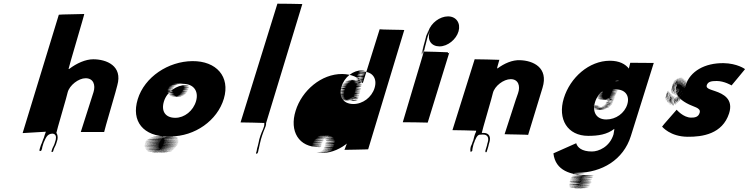

<svg xmlns="http://www.w3.org/2000/svg" viewBox="-20 -834 4067 1043"><path d="M243.7 -133 250.7 -156C253 -157 255.6 -159 254.5 -162C252.7 -169 243.2 -161 241.7 -156L234.7 -133C233.1 -128 231.2 -125 229.4 -119C227.5 -113 225 -108 223.2 -102L218 -85C217.4 -83 215.5 -80 214.5 -77C212.7 -71 209.9 -65 208 -59C203.3 -50 200.2 -40 197.2 -30C195 -23 193.8 -19 194.6 -15C196.4 -11 204.6 -15 205.5 -18L206.7 -22L209.2 -30C209.5 -31 209.1 -33 209.4 -34L210.9 -39L216.7 -58C229 -85 235.4 -106 263 -108H267C283.1 -105 286.4 -93 282.9 -75L281.4 -70L278 -59L276.2 -53C273.1 -43 266.1 -33 263 -23L261.5 -18L259.7 -12C259.1 -10 260.4 -8 262.4 -8C264.4 -8 268.1 -10 268.7 -12L270.5 -18L272 -23C275.1 -33 281.8 -42 285.2 -53L287 -59L288.6 -64L291.9 -75C295.2 -89 292.1 -105 286.2 -112C284.5 -113 349.2 -331 347.5 -332C357.4 -371 407 -409 445 -409C488 -409 499.7 -372 488.1 -334C487.1 -334 419.8 -117 418.8 -117H545.8C543.8 -117 619.1 -370 617.1 -370C647.8 -477 557.5 -512 486.5 -512C444.5 -512 395.8 -490 356.6 -460C354.6 -460 353.3 -459 352.3 -459C350.3 -459 440 -759 437.7 -758C435.4 -757 301.1 -756 299.5 -754L102.9 -111L238.4 -119C240.2 -125 242.1 -128 243.7 -133Z M728.2 -295C691.8 -176 757.1 -92 896.1 -92C1027.1 -92 753.7 -94 890.7 -94C1021.7 -94 748 -95 885 -95C1016 -95 742 -95 879 -95H868C999 -95 726 -95 863 -95C994 -95 721 -95 856.7 -94C986.7 -94 712.1 -92 849.1 -92C979.8 -91 706.8 -91 843.5 -90C974.2 -89 700.9 -88 836.3 -86C965.7 -84 691.1 -82 828.8 -81C960.5 -80 686.2 -79 822.5 -77C954.2 -76 680.9 -75 818.3 -73C949.7 -71 676.4 -70 813.8 -68C945.2 -66 672.6 -64 811 -62C943.3 -60 670 -59 808.4 -57C940.8 -55 668.5 -54 806.9 -52C939.3 -50 668 -49 806.4 -47C938.8 -45 667.1 -43 805.5 -41C937.9 -39 666.3 -37 805.7 -35C939.1 -33 668.2 -30 808.2 -30C941.2 -30 671.6 -25 810.6 -25C944.6 -25 674 -23 813.7 -22C947.4 -21 676.1 -20 815.8 -19C949.5 -18 678.2 -17 818.6 -15C953 -13 683.7 -12 823.4 -11C957.1 -10 687.1 -10 826.8 -9C961.4 -8 691.1 -7 831.1 -7C965.1 -7 695.1 -7 835.1 -7C969.1 -7 698.8 -6 838.8 -6C972.8 -6 702.5 -5 842.5 -5C976.5 -5 705.5 -5 845.5 -5H850.5C984.5 -5 714.5 -5 854.5 -5C989.5 -5 719.8 -6 859.8 -6C993.8 -6 724.1 -7 864.4 -8C998.8 -9 728.8 -9 869.1 -10C1003.4 -11 734.7 -12 875 -13C1009.3 -14 739.6 -15 879.9 -16C1014.2 -17 744.5 -18 885.1 -20C1019.7 -22 749 -23 889.6 -25C1024.3 -27 753.6 -28 894.2 -30C1028.8 -32 758.1 -33 898.7 -35C1033.3 -37 763.2 -40 903.8 -42C1038.5 -44 767.1 -46 906.7 -48C1040.3 -50 769.9 -52 909.5 -54C1043.1 -56 771.4 -57 911 -59C1044.6 -61 772.3 -63 911.9 -65C1045.5 -67 773.8 -68 912.4 -70C1045 -72 773.3 -73 911.9 -75C1044.2 -76 771.8 -78 910.2 -79C1042.5 -80 770.8 -81 909.4 -83C1041.7 -84 769 -85 908.3 -86C1040.9 -88 769.8 -91 907.8 -91C1040.8 -91 767.4 -93 906.4 -93C1038.4 -93 1160.7 -179 1196.1 -298C1231.8 -418 1154.8 -503 1025.5 -502C894.2 -501 765.2 -416 728.2 -295ZM870.5 -283C886.7 -336 939.7 -372 989.7 -372C1040.7 -372 939.8 -369 990.5 -368C1040.2 -367 940.9 -366 991.6 -365C1041.3 -364 941.7 -362 992.4 -361C1042.1 -360 943.1 -360 992.5 -358C1041.8 -356 941.2 -354 990.9 -353C1040.6 -352 940.3 -351 989.7 -349C1038.1 -347 938.5 -345 987.9 -343C1036.6 -342 935.3 -341 984.6 -339C1033 -337 931.4 -335 980.8 -333C1029.2 -331 928.9 -330 977.6 -329C1026 -327 924.7 -326 973.1 -324C1021.8 -323 920.1 -321 968.8 -320C1017.5 -319 916.2 -318 964.9 -317C1012.6 -316 912.3 -315 961 -314C1008.7 -313 907.7 -313 956.4 -312C1005.4 -312 903.8 -310 952.8 -310C1000.5 -309 899.5 -309 948.5 -309C997.5 -309 896.5 -309 945.5 -309C994.5 -309 893.2 -308 942.2 -308H938.2C986.2 -308 886.5 -309 935.5 -309C983.5 -309 882.5 -309 931.5 -309C980.5 -309 879.8 -310 928.8 -310C976.8 -310 875.8 -310 924.8 -310C972.8 -310 872.4 -312 921.4 -312C969.7 -313 869.4 -312 918.7 -313C967.7 -313 867.3 -315 916.6 -316C965.2 -318 863.5 -319 912.8 -320C961.1 -321 861.4 -322 910.8 -323C960.1 -324 858.7 -326 907.7 -326C957.7 -326 855.9 -330 905.9 -330C954.9 -330 853.8 -333 904.1 -334C953.4 -335 854.3 -338 904.3 -338C954.3 -338 854.9 -343 904.9 -343C953.9 -343 854.8 -346 905.1 -347C954.4 -348 856 -350 906.3 -351C956.6 -352 857.9 -353 908.5 -355C958.8 -356 859.5 -358 910.8 -359C961.1 -360 861.4 -361 912.7 -362C963 -363 865.6 -365 916.9 -366C968.2 -367 869.5 -368 921.8 -369C973.1 -370 874.4 -371 928 -373C980.6 -375 883 -376 934 -376C985.3 -377 886.6 -378 938.6 -378C989.6 -378 892.9 -379 944.9 -379C996.9 -379 898.2 -380 950.2 -380C1001.2 -380 903.2 -380 955.2 -380H965.2C1017.2 -380 919.2 -380 971.2 -380C1022.2 -380 923.2 -380 975.2 -380C1026.2 -380 927.9 -379 979.6 -378C1031.3 -377 1060.6 -339 1045.1 -285C1029.9 -232 982.3 -194 932.3 -194C878.3 -194 854.3 -230 870.5 -283Z M1379.6 -38C1377.8 -32 1375.9 -26 1375.4 -21C1374.5 -18 1374.9 -16 1374 -13L1372.8 -9L1371.8 -6L1370.9 -3C1369.1 3 1378.4 2 1380.2 -4L1380.8 -6L1382.1 -10L1383 -13C1383.9 -16 1383.5 -18 1384.4 -21L1385.9 -26C1389.1 -43 1393 -59 1397.5 -77L1404 -98C1406.4 -106 1408.9 -111 1411.1 -118L1415.1 -128C1420.1 -141 1427.4 -155 1425.4 -165L1622.3 -812C1621.6 -813 1487.9 -814 1486.9 -814C1485.9 -814 1288 -170 1286.7 -169C1286.7 -169 1417.1 -167 1416.8 -166C1416.4 -165 1414.8 -163 1415.5 -162C1418.3 -145 1401.7 -120 1395 -98L1388.5 -77C1385.3 -63 1383.6 -51 1379.6 -38Z M1585.9 -232C1551.3 -122 1602.1 -33 1714.7 -35C1767.3 -37 1602.6 -38 1715.2 -40C1767.8 -42 1604.1 -43 1716.5 -44C1769.8 -45 1604.1 -46 1716.4 -47C1769.7 -48 1605.3 -50 1717.6 -51C1770.9 -52 1605.2 -53 1719.1 -56C1773 -59 1608.3 -60 1721.6 -61C1775 -62 1610.6 -64 1723.9 -65C1777.2 -66 1612.5 -67 1725.8 -68C1779.1 -69 1614.4 -70 1728 -72C1781.6 -74 1616.6 -74 1730.2 -76C1783.5 -77 1619.8 -78 1734.5 -80C1789.1 -82 1624.7 -84 1739 -85C1792.3 -86 1629.6 -87 1742.9 -88C1796.2 -89 1632.5 -90 1745.8 -91C1799.1 -92 1635.1 -92 1749.4 -93C1803.7 -94 1639.7 -94 1754 -95C1807.4 -96 1642.4 -96 1756.4 -96C1810.4 -96 1646.7 -97 1760.7 -97C1814.7 -97 1650.7 -97 1763.7 -97C1816.7 -97 1652.4 -96 1766.4 -96C1820.4 -96 1656 -95 1770 -95C1824 -95 1659 -95 1772.7 -94C1826.7 -94 1661.7 -94 1775.4 -93C1829.1 -92 1665.1 -92 1778.8 -91C1831.8 -91 1667.5 -90 1780.2 -89C1832.9 -88 1669.3 -86 1782.3 -86C1835.3 -86 1670.4 -83 1783.4 -83C1836.4 -83 1671.2 -79 1785.2 -79C1838.2 -79 1673.2 -76 1786.2 -76C1839.2 -76 1673.9 -75 1786.9 -75C1840.9 -75 1677.3 -73 1791.3 -73C1844.3 -73 1677.1 -69 1789.2 -66C1841.3 -63 1675.6 -61 1788 -59C1840.4 -57 1673.5 -54 1785.9 -52C1838.3 -50 1673 -49 1785.4 -47C1838.1 -46 1671.5 -44 1783.8 -42C1836.2 -40 1669.3 -37 1782.3 -37C1835.3 -37 1668.1 -33 1781.1 -33C1833.1 -33 1666.5 -31 1777.9 -29C1829.6 -28 1664.9 -26 1776.6 -25C1828.3 -24 1663 -23 1774.7 -22C1826.4 -21 1661.1 -20 1772.8 -19C1824.5 -18 1658.2 -17 1769.9 -16C1820.6 -15 1654.3 -14 1765 -13C1815.7 -12 1649.7 -12 1760.4 -11C1812.1 -10 1645.1 -10 1755.8 -9C1806.4 -8 1640.4 -8 1751.1 -7C1803.1 -7 1635.8 -6 1747.8 -6C1798.8 -6 1632.5 -5 1743.5 -5C1794.5 -5 1627.9 -3 1738.9 -3C1791.9 -3 1622.9 -3 1735.9 -3C1787.9 -3 1621.9 -3 1732.9 -3C1784.2 -4 1834.6 -28 1871.3 -60C1869.6 -61 1869.3 -60 1867.6 -61C1866 -62 1851.8 -19 1851.1 -20C1851.1 -20 1980.7 -22 1980 -23C1979.3 -24 2176.8 -670 2176.1 -671C2176.5 -672 2042.8 -673 2042.4 -675L1950.8 -382C1928.6 -414 1890.8 -431 1839.1 -432C1726.4 -433 1619.9 -343 1585.9 -232ZM1834.7 -362C1850.2 -416 1899.5 -453 1948.2 -452C1995.9 -451 1895.3 -449 1945.3 -449C1995.3 -449 1894.7 -447 1944.7 -447C1993.7 -447 1892.7 -444 1942.1 -442C1990.5 -440 1889.9 -438 1939.3 -436C1987.7 -434 1887.8 -431 1936.9 -428C1985.9 -425 1884.3 -423 1933.4 -420C1982.5 -417 1882.6 -414 1931.7 -411C1981 -409 1879.1 -406 1929.2 -403C1978.3 -400 1878.7 -398 1928.1 -396C1977.2 -393 1876.5 -391 1925.9 -389C1975.3 -387 1873.8 -382 1924.8 -382C1974.8 -382 1873.9 -379 1923.9 -379C1972.9 -379 1873.2 -380 1923.2 -380C1972.5 -381 1871.5 -381 1921.8 -382C1971.1 -383 1870.7 -385 1921 -386C1970.3 -387 1869.6 -388 1918.9 -389C1967.5 -391 1866.8 -392 1915.2 -393C1963.5 -394 1862.5 -394 1911.8 -395C1959.8 -395 1860.1 -396 1909.4 -397C1957.7 -398 1855.7 -398 1904.7 -398C1954.7 -398 1851 -399 1901 -399C1949 -399 1847.3 -400 1896.3 -400C1944.3 -400 1844.3 -400 1892.3 -400C1942.3 -400 1837 -399 1887 -399C1935 -399 1832.4 -397 1881.4 -397C1931.4 -397 1826.8 -395 1876.8 -395C1924.8 -395 1823.2 -393 1871.8 -392C1919.5 -391 1818.9 -389 1867.6 -388C1916.3 -387 1815 -386 1863.7 -385C1912.4 -384 1809.8 -382 1858.2 -380C1905.6 -378 1805 -376 1853.3 -374C1901.7 -372 1800.4 -371 1849.8 -369C1898.2 -367 1797.6 -365 1847.3 -364C1896 -363 1795.7 -362 1845.4 -361C1894.1 -360 1793.8 -359 1843.5 -358C1892.1 -357 1791.2 -354 1840.3 -351C1888.4 -348 1788.5 -345 1838.2 -344C1887.9 -343 1787.6 -342 1837.3 -341C1886.9 -340 1786.6 -339 1836.3 -338C1886 -337 1785.4 -335 1835.8 -333C1885.2 -331 1784 -327 1835 -327C1885 -327 1785.1 -321 1835.1 -321C1885.1 -321 1784.2 -318 1834.9 -317C1884.6 -316 1784 -314 1834.7 -313C1884.4 -312 1784.8 -310 1835.2 -308C1885.6 -306 1786.2 -305 1836.6 -303C1887 -301 1787.7 -300 1839.4 -299C1890.1 -298 1791.5 -296 1843.2 -295C1893.9 -294 1795.9 -294 1847.6 -293C1898.3 -292 1801 -291 1852.7 -290C1904.4 -289 1805.4 -289 1857.4 -289C1909.1 -288 1811.1 -288 1863.1 -288C1914.1 -288 1816.4 -289 1868.4 -289C1919.4 -289 1821.7 -290 1873.7 -290C1924.7 -290 1827 -291 1878 -291C1929 -291 1830.3 -292 1882.6 -293C1933.9 -294 1835.9 -294 1887.2 -295C1938.5 -296 1839.5 -296 1891.8 -297C1943.1 -298 1845.4 -299 1897.7 -300C1949 -301 1852.2 -305 1904.2 -305C1954.2 -305 1855.2 -305 1905.2 -305C1955.2 -305 1854.9 -304 1904.9 -304C1954.9 -304 1854 -301 1904 -301C1953 -301 1852.7 -300 1902.4 -299C1951.1 -298 1850.5 -296 1900.2 -295C1948.9 -294 1848 -291 1898 -291C1948 -291 1847.7 -290 1897.7 -290C1946.7 -290 1846.7 -287 1897.4 -286C1947.1 -285 1848.1 -285 1900.1 -285C1951.1 -285 1852.1 -285 1903.4 -286C1954.7 -287 1856.4 -289 1906.4 -289C1956.4 -289 1856.7 -290 1906.7 -290C1956.7 -290 1858.3 -292 1908.6 -293C1958.9 -294 1859.2 -295 1910.5 -296C1961.1 -298 1863 -301 1913 -301C1963 -301 1863.9 -304 1913.9 -304C1963.9 -304 1865.5 -309 1915.5 -309C1964.5 -309 1865.7 -313 1915.7 -313C1965.7 -313 1866.9 -317 1916.9 -317C1966.9 -317 1868.1 -321 1918.1 -321C1967.1 -321 1868.8 -323 1919.1 -324C1968.1 -324 1869.4 -325 1919.4 -325C1970.4 -325 1872.2 -331 1921.2 -331C1971.2 -331 1871.5 -332 1921.5 -332C1970.5 -332 1872.4 -335 1923 -337C1972.6 -339 1872.9 -340 1923.6 -342C1972.9 -343 1874.5 -345 1925.1 -347C1974.7 -349 1876.3 -351 1927.2 -354C1976.8 -356 1877.5 -358 1928.4 -361C1978.3 -364 1879.2 -367 1929.8 -369C1979.4 -371 1881 -373 1931.6 -375C1981.3 -377 1882.9 -379 1933.8 -382C1984.7 -385 1884.6 -388 1935.2 -390C1984.8 -392 1886.5 -394 1937.4 -397C1987 -399 1887.6 -401 1938.2 -403C1988.4 -407 1890.3 -410 1941 -412C1990.6 -414 1891.5 -417 1942.4 -420C1993.3 -423 1894.9 -425 1945.9 -428C1996.8 -431 1897.4 -433 1948 -435C1998.6 -437 1900.2 -439 1950.8 -441C2001.4 -443 1902 -445 1952 -445C2002 -445 2031 -409 2014.8 -356C1999.2 -305 1949.9 -268 1898.2 -269C1843.5 -270 1819.5 -309 1834.7 -362Z M2281.8 -588C2268 -543 2294 -628 2280.2 -583C2266.5 -538 2293.5 -623 2279.4 -577C2266.3 -531 2291.6 -617 2277.9 -572C2264.4 -528 2291.4 -613 2277.7 -568C2263.9 -523 2290.5 -610 2276.7 -565L2275.5 -561C2262.1 -517 2288.4 -603 2274.9 -559C2261.1 -514 2286.4 -600 2272.7 -555L2272.1 -553C2258.3 -508 2285.6 -594 2273.2 -550C2260.7 -506 2288.3 -593 2275.8 -549C2263.4 -505 2291.3 -593 2279.2 -550C2267 -507 2293.9 -595 2281.1 -553L2281.7 -555C2268.5 -512 2296.4 -600 2283.3 -557C2270.5 -515 2297.4 -603 2284.5 -561L2285.7 -565C2272.9 -523 2299.8 -611 2287 -569C2274.1 -527 2300 -615 2287.2 -573C2273.7 -529 2302.2 -622 2288.7 -578C2275.9 -536 2302.4 -626 2289.5 -584L2293.5 -597C2293.5 -597 2307.9 -644 2295.4 -603C2295.4 -603 2310 -651 2297.2 -609C2284.3 -567 2310.6 -656 2297.7 -614C2283 -566 2318.1 -684 2303.8 -637C2291.2 -596 2319.4 -685 2306.9 -644C2294.4 -603 2321.6 -692 2308.7 -650C2295.9 -608 2323.8 -696 2310.9 -654C2298.1 -612 2326.3 -701 2313.5 -659C2300 -615 2323.9 -582 2367.9 -582C2411.9 -582 2458.6 -620 2471 -664C2483.5 -708 2458.8 -745 2413.8 -745C2368.8 -745 2321.8 -709 2307.3 -665C2292.9 -621 2318.8 -706 2305.1 -661L2304.8 -660C2291.3 -616 2316.3 -701 2302.6 -656C2288.5 -610 2313.8 -696 2300 -651C2286.3 -606 2312.3 -691 2298.2 -645C2284.1 -599 2308.8 -683 2294.8 -637C2280.7 -591 2307.7 -676 2293 -628C2278.3 -580 2304.3 -665 2290.2 -619C2276.5 -574 2302.2 -658 2288.4 -613C2274.7 -568 2301.9 -654 2287.9 -608C2274.1 -563 2300.1 -648 2286 -602ZM2416.6 -545C2418.6 -545 2421.5 -548 2422.2 -550C2422.5 -551 2422.8 -552 2422.1 -553L2303.4 -168C2302.7 -169 2169 -170 2168 -170C2167 -170 2283.7 -555 2282.4 -554C2282.4 -554 2413.5 -551 2413.2 -550C2412.2 -547 2413.6 -545 2416.6 -545Z M2559.5 -103 2556.4 -93C2554.3 -86 2553.8 -81 2551.6 -74L2550.4 -70C2548.2 -66 2547 -62 2545.4 -57L2544.2 -53C2542.7 -48 2539.1 -43 2537.9 -39C2534.3 -27 2534.5 -18 2536.1 -10C2537.1 -7 2545 -13 2545.6 -15C2545.3 -24 2549.3 -37 2551.7 -48L2552.9 -52L2553.8 -55C2554.4 -57 2556 -59 2556.6 -61L2557.9 -65L2559.4 -70C2566.7 -84 2569.4 -96 2583.2 -102C2588.2 -102 2594.5 -103 2599.5 -103H2604.5C2628.5 -103 2637.3 -86 2629.6 -61L2627.8 -55C2626.3 -50 2626.1 -46 2624.8 -42L2623.6 -38L2622.4 -34L2621.2 -30L2617.5 -18C2616.3 -14 2616.1 -10 2617.4 -8C2623.9 -3 2625.3 -14 2626.5 -18L2629.9 -29L2631.4 -34L2632.6 -38C2634.1 -43 2634.4 -47 2635.6 -51L2636.8 -55L2638.6 -61C2647.5 -90 2637.2 -112 2607.2 -112H2602.2H2597.2C2595.2 -112 2659.6 -329 2657.6 -329C2667.2 -367 2715.5 -404 2754.5 -404C2795.5 -404 2808.2 -367 2794 -327C2791.7 -326 2722.4 -106 2721.1 -105C2719.8 -104 2850.5 -103 2848.9 -101L2927.1 -357C2961.1 -468 2874.4 -505 2805 -507C2763.6 -509 2719.8 -490 2680.9 -461C2682.6 -463 2681.2 -465 2680.8 -467L2692.6 -509C2692.9 -510 2559.5 -512 2558.5 -512C2557.5 -512 2438.8 -127 2437.8 -127C2437.8 -127 2567.2 -125 2566.9 -124C2565.3 -122 2565.7 -120 2566.4 -119L2566.1 -118C2563.9 -114 2561 -108 2559.5 -103Z M2986.3 -1C2997 95 3083.5 116 3162.9 118C3293.3 120 3080.7 122 3160.1 124C3290.5 126 3079.2 127 3158.3 130C3288.6 132 3075.7 135 3155.1 137C3285.5 139 3074.2 140 3153.6 142C3284 144 3071.7 145 3151.1 147C3281.4 149 3071.4 149 3150.8 151C3281.2 153 3068.6 155 3149.6 155C3280.6 155 3068.4 159 3148.4 159C3279.4 159 3066.6 165 3146.6 165C3277.6 165 3064.6 168 3144 170C3274.4 172 3062.1 173 3140.5 175C3270.9 177 3056.3 179 3134.7 181C3264.1 183 3050.4 185 3130.4 185C3261.1 186 3048.4 185 3127.1 186C3257.1 186 3044.5 188 3123.5 188C3253.5 188 3040.5 188 3119.5 188C3250.5 188 3037.2 189 3116.2 189C3246.2 189 3034.5 188 3113.5 188C3243.5 188 3031.5 188 3110.5 188C3240.5 188 3028.5 188 3107.5 188C3237.5 188 3024.5 188 3103.5 188C3233.5 188 3021.8 187 3100.8 187C3230.8 187 3018.8 187 3097.8 187C3228.8 187 3016.1 186 3095.4 185C3225.7 184 3012.7 184 3092.1 183C3223.4 182 3012 180 3091.3 179C3221.9 177 3009.9 177 3090.2 176C3221.5 175 3008.8 174 3089.1 173C3220.4 172 3010 170 3090.3 169C3221.6 168 3009.6 168 3090.2 166C3221.6 165 3011.5 162 3091.5 162C3222.5 162 3011.7 158 3091.7 158C3222.7 158 3012.6 155 3093.2 153C3224.8 151 3012.8 151 3093.4 149C3224.8 148 3014.4 146 3094.7 145C3226 144 3015.3 143 3095.9 141C3228.5 139 3016.8 138 3098.4 136C3231 134 3019.3 133 3100.9 131C3233.6 129 3021.6 129 3103.2 127C3235.8 125 3024.1 124 3105.7 122C3238 121 3026.9 118 3107.9 118C3238.9 118 3031.1 114 3111.1 114C3243.1 114 3031.8 112 3113.4 110C3245.7 109 3035.3 107 3116.9 105C3249.5 103 3366.3 35 3407 -95C3408.4 -96 3530.4 -492 3531.4 -492L3403.7 -493C3404.7 -493 3394 -458 3396 -458H3399C3377.9 -487 3343.1 -504 3293.1 -504C3180.1 -504 3077.3 -413 3042.7 -300C3008.2 -187 3062.4 -96 3175.4 -96C3229.4 -96 3277.5 -103 3317 -134C3318.7 -133 3312.1 -105 3312.8 -104C3292 -36 3232.4 -11 3195.4 -11C3139.4 -11 3116.4 -34 3110.1 -56ZM3212.3 -279C3229.1 -334 3280.7 -372 3331 -373C3381 -373 3282 -373 3332 -373C3382.3 -374 3284 -376 3334.3 -377C3384.6 -378 3285.2 -380 3334.2 -380C3384.2 -380 3283.5 -381 3333.5 -381C3383.5 -381 3284.4 -384 3334.4 -384C3384.4 -384 3285.6 -388 3335.6 -388C3385.6 -388 3286.8 -392 3336.8 -392C3386.8 -392 3288.1 -396 3338.1 -396C3387.1 -396 3287 -399 3334 -399C3381 -399 3280 -399 3329.4 -397C3378.1 -396 3276.8 -392 3326.8 -392C3376.8 -392 3276.2 -390 3326.2 -390C3375.2 -390 3275.8 -392 3324.8 -392C3373.2 -393 3271.5 -394 3320.8 -395C3369.4 -397 3266.4 -397 3314.7 -398C3362 -399 3259.3 -400 3308.3 -400H3301.3C3350.3 -400 3248.3 -400 3297.3 -400H3292.3C3339.3 -400 3238.3 -400 3287.3 -400C3336.3 -400 3234.3 -400 3282 -399C3328.7 -398 3226.4 -397 3273.8 -395C3321.2 -393 3219.8 -392 3267.9 -389C3316.3 -387 3213.7 -385 3263.1 -383C3311.5 -381 3211.2 -380 3260.6 -378C3309 -376 3207.6 -375 3257.3 -374C3305.7 -372 3205.4 -371 3255.1 -370C3303.5 -368 3202.9 -366 3252.6 -365C3301 -363 3200.7 -362 3250.1 -360C3298.5 -358 3198.1 -357 3247.5 -355C3295.9 -353 3195.6 -352 3245 -350C3293.4 -348 3194.1 -347 3243.5 -345C3291.9 -343 3192.6 -342 3241.9 -340C3291.3 -338 3191 -337 3240.4 -335C3289.8 -333 3190.2 -331 3239.9 -330C3289.6 -329 3188.7 -326 3238.7 -326C3288.7 -326 3188.4 -322 3238.4 -322C3288.4 -322 3187.8 -320 3237.8 -320C3287.8 -320 3187.5 -319 3237.5 -319C3287.5 -319 3186.9 -317 3237.3 -315C3286.7 -313 3187.4 -312 3237.8 -310C3287.2 -308 3187.9 -307 3239.2 -305C3289.6 -303 3190 -301 3241.7 -300C3292.4 -299 3193.1 -298 3244.8 -297C3295.5 -296 3197.2 -295 3248.9 -294C3299.9 -294 3201.6 -293 3253.6 -293C3304.6 -293 3205.6 -293 3257.6 -293C3308.6 -293 3210.6 -293 3261.6 -293C3312.6 -293 3213.3 -292 3264.3 -292C3315.3 -292 3216.3 -292 3267.3 -292C3318.3 -292 3220.3 -292 3271.3 -292C3322.3 -292 3223.3 -292 3275.3 -292C3326.3 -292 3227.6 -293 3279.6 -293C3330.6 -293 3232.9 -294 3285.2 -295C3336.5 -296 3238.8 -297 3291.1 -298C3342.4 -299 3243 -301 3295 -301C3345 -301 3244.7 -300 3294.7 -300C3343.7 -300 3243.5 -296 3292.9 -294C3341.3 -292 3240.4 -289 3290.4 -289C3340.4 -289 3239.4 -286 3289.4 -286C3339.4 -286 3237.5 -283 3287.5 -283C3336.5 -283 3236 -278 3286 -278C3336 -278 3233.8 -274 3283.8 -274C3332.8 -274 3233.2 -272 3282.9 -271C3331.5 -270 3231.2 -269 3280.9 -268C3329.6 -267 3228.3 -266 3278 -265C3326.7 -264 3226.4 -263 3275.1 -262C3323.8 -261 3221.5 -260 3270.2 -259C3317.9 -258 3215.3 -256 3264 -255C3311.7 -254 3210.3 -253 3259.3 -253C3309.3 -253 3204.4 -250 3254.4 -250C3302.4 -250 3200.8 -248 3249.5 -247C3298.2 -246 3197.2 -246 3247.2 -246C3296.2 -246 3195.2 -246 3244.2 -246C3292.2 -246 3191.2 -246 3240.2 -246C3288.2 -246 3187.2 -246 3236.2 -246C3284.2 -246 3183.5 -247 3232.5 -247C3281.5 -247 3181.5 -247 3230.8 -248C3279.1 -249 3178.7 -251 3228 -252C3276.3 -253 3175.7 -254 3225 -255C3273.3 -256 3172.3 -256 3221.6 -257C3270.9 -258 3170.2 -259 3219.2 -259C3269.2 -259 3167.5 -260 3217.5 -260C3265.5 -260 3165.8 -261 3214.8 -261C3262.8 -261 3161.5 -260 3211.2 -259C3259.9 -258 3158.3 -256 3209 -255C3258.7 -254 3159.3 -253 3210.3 -253C3260.3 -253 3162 -252 3212 -252C3263 -252 3164.4 -250 3215.1 -249C3265.8 -248 3165.8 -248 3216.5 -247C3267.2 -246 3169.2 -246 3219.9 -245C3270.6 -244 3171 -242 3222.7 -241C3274.1 -239 3175.8 -238 3227.8 -238C3278.8 -238 3180.5 -237 3232.5 -237C3283.5 -237 3184.5 -237 3236.5 -237C3287.5 -237 3189.5 -237 3241.5 -237C3292.5 -237 3193.5 -237 3245.5 -237C3297.5 -237 3201.4 -240 3253.4 -240C3303.4 -240 3207 -242 3257 -242C3308 -242 3209.6 -244 3261.9 -245C3313.2 -246 3214.5 -247 3266.8 -248C3318.1 -249 3220.4 -250 3272.7 -251C3325.3 -253 3228 -255 3279.3 -256C3330.6 -257 3232.9 -258 3284.5 -260C3336.1 -262 3236.4 -263 3287.7 -264C3338 -265 3238.3 -266 3289.9 -268C3340.2 -269 3241.9 -271 3292.2 -272C3342.5 -273 3244.1 -275 3294.7 -277C3345.3 -279 3245.9 -281 3295.9 -281C3345.9 -281 3248.1 -285 3298.1 -285C3348.1 -285 3248.7 -287 3299.1 -288C3349.4 -289 3251.3 -292 3301.9 -294C3352.5 -296 3252.8 -297 3303.4 -299C3354 -301 3254.3 -302 3304.9 -304C3355.6 -306 3256.9 -307 3307.2 -308C3357.5 -309 3258.1 -311 3308.4 -312C3359 -314 3259.3 -315 3309.9 -317C3360.5 -319 3261.4 -322 3311.4 -322C3361.4 -322 3261.8 -323 3311.8 -323C3361.8 -323 3263 -327 3314 -327C3364 -327 3266.5 -332 3316.5 -332C3366.5 -332 3268.7 -336 3319.3 -338C3369.9 -340 3270.3 -341 3320.9 -343C3371.5 -345 3272.8 -346 3323.4 -348C3374 -350 3402.6 -316 3387.6 -267C3373 -219 3325.6 -185 3273.6 -185C3219.6 -185 3196.1 -226 3212.3 -279Z M3910.1 -491C3809.4 -492 3729 -448 3704.1 -370C3685.7 -313 3725.9 -451 3701.7 -372C3684 -314 3723.9 -451 3699.7 -372C3682 -314 3722.9 -451 3698 -373C3679.6 -316 3719.8 -454 3694 -376C3674.5 -319 3715.7 -457 3690.9 -379C3672.4 -322 3712.6 -460 3686.8 -382C3667.7 -326 3707.6 -463 3682 -386C3661.9 -330 3702.5 -466 3676.6 -388C3657.2 -331 3698.1 -468 3671.9 -389C3652.2 -331 3693.1 -468 3666.9 -389C3647.2 -331 3687.8 -467 3661.3 -387C3641.6 -329 3680.9 -464 3655.7 -385C3637 -327 3677.2 -462 3651.1 -383C3631.1 -324 3671.6 -460 3645.2 -380C3625.1 -321 3665.4 -456 3638.6 -375C3618.3 -315 3657.3 -449 3632.5 -368C3614.2 -308 3655.4 -443 3630.7 -362C3612.3 -302 3653.6 -437 3629.8 -356C3612.5 -296 3653.8 -431 3630 -350C3612.7 -290 3655.6 -424 3632.2 -344C3615.1 -285 3658.4 -420 3635.9 -340C3619.9 -281 3664.5 -417 3642 -337C3626.3 -279 3668.6 -414 3646.4 -335C3630.7 -277 3674 -412 3650.8 -333C3634.1 -275 3676.3 -410 3654.2 -331C3638.5 -273 3681.7 -408 3658.6 -329C3641.9 -271 3686.4 -407 3662 -327C3644.2 -269 3688.5 -404 3664.4 -325C3646.6 -267 3691.6 -401 3667.4 -322C3649.4 -263 3694 -399 3671.5 -319C3654.5 -260 3697.1 -396 3674.6 -316C3657.9 -258 3700.2 -393 3676 -314C3658.3 -256 3699.8 -392 3675.4 -312C3657.3 -253 3697.6 -388 3673.5 -309C3655.4 -250 3696 -386 3670.2 -305C3651.2 -246 3691.5 -381 3664.7 -300C3644.4 -240 3684.6 -375 3659.2 -295C3640.2 -236 3680.7 -372 3655.3 -292C3636.2 -233 3676.8 -369 3651.4 -289C3632.3 -230 3672.6 -365 3646.1 -285C3627.1 -226 3667.7 -362 3642.5 -283C3623.8 -225 3665.7 -362 3639.8 -284C3620.4 -227 3659.6 -365 3633.7 -287C3614.3 -230 3654.5 -368 3628.7 -290C3609.2 -233 3650.4 -371 3624.6 -293C3605.2 -236 3645.6 -375 3620.8 -297C3602.4 -240 3643.6 -378 3617.7 -300C3599.3 -243 3639.5 -381 3614.9 -304C3596.8 -248 3636.7 -385 3610.9 -307C3592.4 -250 3633.9 -389 3609.1 -311C3590.7 -254 3631.5 -391 3607.7 -313C3590 -255 3630.5 -394 3606.3 -315C3588.9 -258 3629.8 -395 3604.9 -317C3586.5 -260 3626.1 -396 3600.9 -317C3582.2 -259 3622.5 -394 3598 -314C3580 -255 3622.5 -391 3598.1 -311C3580.3 -253 3622.6 -388 3598.5 -309C3580.4 -250 3623.4 -384 3600.9 -304C3583.9 -245 3626.5 -381 3604 -301C3587 -242 3629.3 -377 3606.8 -297C3590.8 -238 3633 -373 3609.6 -293C3593.5 -234 3635.8 -369 3613.4 -289C3597.3 -230 3639.9 -366 3617.4 -286C3601.4 -227 3644.7 -362 3622.2 -282C3606.2 -223 3649.8 -359 3627.3 -279C3611.3 -220 3655.8 -356 3633.4 -276C3618.3 -217 3661.9 -353 3640.8 -274C3626 -216 3670.2 -354 3650 -278C3634.9 -222 3679.4 -361 3656.5 -283C3640.1 -226 3683.3 -364 3660.4 -286C3644 -229 3687.2 -367 3664.4 -289C3647.9 -232 3691.4 -371 3669.9 -294C3655.1 -239 3699.6 -378 3677 -301C3660.9 -245 3703.1 -383 3680.2 -305C3664.1 -249 3707.6 -388 3684.1 -311C3668.3 -256 3709.8 -395 3685.2 -318C3667.1 -262 3708.3 -400 3681.8 -323C3662.3 -266 3702.5 -404 3678.7 -326C3660.9 -268 3699.7 -408 3675.6 -329C3658.2 -272 3697.3 -410 3672.5 -332C3654.1 -275 3695.3 -413 3669.4 -335C3650 -278 3691.2 -416 3665.3 -338C3645.9 -281 3686.8 -418 3660.9 -340C3641.5 -283 3682.4 -420 3656.6 -342C3637.1 -285 3677.7 -421 3651.9 -343C3632.4 -286 3673.3 -423 3647.5 -345C3628.1 -288 3669.2 -426 3643.4 -348C3624 -291 3665.9 -428 3641 -350C3622.6 -293 3664.8 -431 3640.2 -354C3622.1 -298 3663.3 -436 3639.8 -359C3621.6 -303 3663.5 -440 3640 -363L3640.9 -366C3623.5 -309 3667 -448 3644.1 -370C3628 -314 3670.9 -451 3648 -373C3631.6 -316 3675.5 -453 3652.6 -375C3637.2 -318 3680.1 -455 3657.3 -377C3640.8 -320 3673.9 -294 3708.8 -274C3747 -252 3788.4 -250 3780.9 -222C3774.2 -197 3752.6 -195 3734.6 -195C3691.6 -195 3655.8 -238 3655.8 -238C3656.8 -238 3574.9 -147 3576.6 -146C3578.3 -145 3620.1 -92 3714.8 -91C3795.5 -90 3904.4 -106 3940.6 -218C3965.5 -296 3909.1 -324 3864.6 -339C3835.7 -349 3812.2 -354 3820 -373C3827.2 -390 3842.5 -394 3873.5 -394C3914.5 -394 3954.1 -370 3954.1 -370C3955.1 -370 4025.7 -457 4027 -458C4028.3 -459 3983.8 -490 3910.1 -491Z"/></svg>

Font: Hussar Wojna
Style: 3Obl
Weight: 400
Designer: Robert Jablonski
Foundry: Cannot Into Space Fonts
Version: Version 1.01